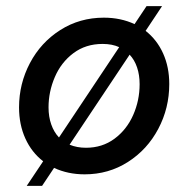

<svg xmlns="http://www.w3.org/2000/svg" viewBox="-20 -559 614 625"><path d="M156 -12.5 117 46H67L120.5 -34Q83 -63 62.5 -108.2Q42 -153.5 42 -209.5Q42 -286.5 77.5 -353.8Q113 -421 176.2 -461.2Q239.5 -501.5 318 -501.5Q373 -501.5 418 -480.5L457 -539H507.5L454 -458.5Q491 -429.5 511 -385Q531 -340.5 531 -285.5Q531 -207 495.2 -139.5Q459.5 -72 396.5 -31.8Q333.5 8.5 255.5 8.5Q201 8.5 156 -12.5ZM434.5 -285Q434.5 -315 426.2 -339.5Q418 -364 402 -381L206.5 -88Q230.5 -78 260 -78Q313 -78 352.8 -107.5Q392.5 -137 413.5 -184.5Q434.5 -232 434.5 -285ZM172 -111.5 368 -405.5Q345 -416 314 -416Q259 -416 219 -386Q179 -356 158.5 -308.2Q138 -260.5 138 -209.5Q138 -179 146.8 -154Q155.5 -129 172 -111.5Z"/></svg>

Font: HK Grotesk Medium
Style: Italic
Weight: 500
Italic angle: -8°
Designer: Alfredo Marco Pradil
Foundry: Hanken Design Co.
Version: Version 3.004